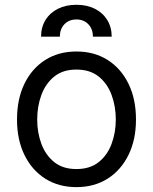

<svg xmlns="http://www.w3.org/2000/svg" viewBox="-20 -767 637 799"><path d="M297.9 11.7Q224.1 11.7 168.5 -23.4Q112.8 -58.6 81.8 -122.1Q50.8 -185.5 50.8 -269.5Q50.8 -355 81.8 -418.7Q112.8 -482.4 168.5 -517.6Q224.1 -552.7 297.9 -552.7Q372.1 -552.7 427.7 -517.6Q483.4 -482.4 514.6 -418.7Q545.9 -355 545.9 -269.5Q545.9 -185.5 514.6 -122.1Q483.4 -58.6 427.7 -23.4Q372.1 11.7 297.9 11.7ZM297.9 -63.5Q354.5 -63.5 390.6 -92.3Q426.8 -121.1 444.3 -168.2Q461.9 -215.3 461.9 -269.5Q461.9 -324.7 444.3 -372.1Q426.8 -419.4 390.6 -448.5Q354.5 -477.5 297.9 -477.5Q241.7 -477.5 205.8 -448.5Q169.9 -419.4 152.3 -372.1Q134.8 -324.7 134.8 -269.5Q134.8 -215.3 152.3 -168.2Q169.9 -121.1 205.8 -92.3Q241.7 -63.5 297.9 -63.5ZM150.9 -614.3Q150.9 -653.8 169.4 -683.8Q188 -713.9 221.2 -730.5Q254.4 -747.1 297.9 -747.1Q341.8 -747.1 374.8 -730.5Q407.7 -713.9 426.3 -683.8Q444.8 -653.8 444.8 -614.3H366.7Q366.7 -646 347.7 -666Q328.6 -686 297.9 -686Q267.1 -686 248 -666Q229 -646 229 -614.3Z"/></svg>

Font: Inter V
Style: 
Weight: 400
Designer: Rasmus Andersson
Foundry: rsms
Version: Version 4.000;git-a3f224843